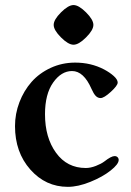

<svg xmlns="http://www.w3.org/2000/svg" viewBox="-20 -724 515 756"><path d="M220.2 -576.7Q191.4 -605.5 191.4 -626Q191.4 -646.5 220.2 -675.3Q249 -704.1 269.5 -704.1Q290 -704.1 318.8 -675.3Q347.7 -646.5 347.7 -626Q347.7 -605.5 318.8 -576.7Q290 -547.9 269.5 -547.9Q249 -547.9 220.2 -576.7ZM39.1 -227.5Q39.1 -275.9 56.4 -321.3Q73.7 -366.7 104.2 -401.4Q134.8 -436 179.7 -456.8Q224.6 -477.5 275.9 -477.5Q338.4 -477.5 389.6 -450.7Q412.6 -438.5 428 -424.6Q443.4 -410.6 443.4 -398.9Q443.4 -387.2 416.5 -362.5Q389.6 -337.9 376 -337.9Q365.2 -337.9 356.9 -346.4Q348.6 -355 340.3 -374Q309.6 -444.3 263.7 -444.3Q221.2 -444.3 189.2 -398.9Q157.2 -353.5 157.2 -274.4Q157.2 -182.1 200.7 -122.3Q244.1 -62.5 317.9 -62.5Q336.4 -62.5 357.7 -70.8Q378.9 -79.1 391.1 -88.4Q418 -109.4 431.2 -109.4Q438.5 -109.4 442.9 -105Q447.3 -100.6 447.3 -94.2Q447.3 -77.6 415.5 -52.5Q383.8 -27.3 335.4 -7.8Q287.1 11.7 247.1 11.7Q159.7 11.7 99.4 -56.4Q39.1 -124.5 39.1 -227.5Z"/></svg>

Font: Monomachus
Style: Medium
Weight: 500
Designer: Alexey Kryukov
Version: Version 1.0